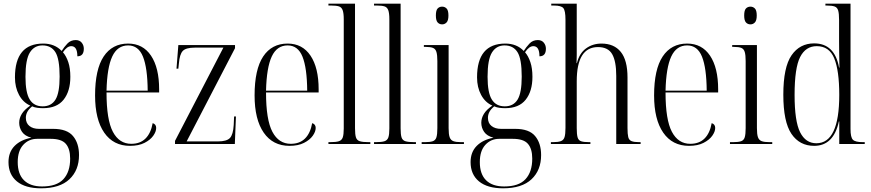

<svg xmlns="http://www.w3.org/2000/svg" viewBox="-20 -780 4719 1040"><path d="M202 240Q117 240 71.5 202.5Q26 165 26 98Q26 44 59 10.5Q92 -23 150 -34Q115 -43 99.5 -65.5Q84 -88 84 -115Q84 -140 98 -163Q112 -186 144 -208Q105 -225 83 -266Q61 -307 61 -361Q61 -544 214 -544Q276 -544 314 -504Q327 -525 345 -544Q363 -563 390 -563Q411 -563 422.5 -549Q434 -535 434 -516Q434 -475 399 -475Q399 -530 366 -530Q343 -530 321 -497Q339 -476 350 -443Q361 -410 361 -364Q361 -286 324.5 -240Q288 -194 213 -194Q198 -194 182.5 -196Q167 -198 154 -204Q135 -188 127.5 -173Q120 -158 120 -142Q120 -113 139.5 -97.5Q159 -82 191 -82H268Q343 -82 375.5 -43Q408 -4 408 60Q408 142 356 191Q304 240 202 240ZM211 -204Q258 -204 280.5 -240.5Q303 -277 303 -365Q303 -461 280 -497.5Q257 -534 210 -534Q166 -534 142 -496Q118 -458 118 -364Q118 -278 141 -241Q164 -204 211 -204ZM208 230Q287 230 323.5 190.5Q360 151 360 79Q360 26 336.5 -1Q313 -28 255 -28H181Q136 -28 106 4.5Q76 37 76 98Q76 163 110 196.5Q144 230 208 230Z M684 10Q594 10 544.5 -61.5Q495 -133 495 -263Q495 -404 541.5 -474Q588 -544 674 -544Q754 -544 798 -478.5Q842 -413 842 -296V-279H557Q557 -131 591.5 -66Q626 -1 691 -1Q739 -1 768 -29.5Q797 -58 807 -113Q826 -107 826 -87Q826 -67 810 -44.5Q794 -22 762.5 -6Q731 10 684 10ZM780 -289Q779 -412 754.5 -473Q730 -534 674 -534Q616 -534 588 -474Q560 -414 557 -289Z M928 0V-17L1190 -522H1035Q987 -522 970 -504Q953 -486 949 -436L946 -408H936L946 -536H1253V-519L991 -14H1160Q1208 -14 1225.5 -32.5Q1243 -51 1246 -103L1248 -149H1258L1252 0Z M1548 10Q1458 10 1408.5 -61.5Q1359 -133 1359 -263Q1359 -404 1405.5 -474Q1452 -544 1538 -544Q1618 -544 1662 -478.5Q1706 -413 1706 -296V-279H1421Q1421 -131 1455.5 -66Q1490 -1 1555 -1Q1603 -1 1632 -29.5Q1661 -58 1671 -113Q1690 -107 1690 -87Q1690 -67 1674 -44.5Q1658 -22 1626.5 -6Q1595 10 1548 10ZM1644 -289Q1643 -412 1618.5 -473Q1594 -534 1538 -534Q1480 -534 1452 -474Q1424 -414 1421 -289Z M1759 0V-10H1768Q1800 -10 1815.5 -15Q1831 -20 1836.5 -35.5Q1842 -51 1842 -84V-675Q1842 -709 1836 -725Q1830 -741 1815.5 -745.5Q1801 -750 1775 -750H1759V-760H1903V-85Q1903 -52 1908 -36Q1913 -20 1929 -15Q1945 -10 1977 -10H1986V0Z M2006 0V-10H2015Q2047 -10 2062.5 -15Q2078 -20 2083.5 -35.5Q2089 -51 2089 -84V-675Q2089 -709 2083 -725Q2077 -741 2062.5 -745.5Q2048 -750 2022 -750H2006V-760H2150V-85Q2150 -52 2155 -36Q2160 -20 2176 -15Q2192 -10 2224 -10H2233V0Z M2375 -648Q2360 -648 2350.5 -658.5Q2341 -669 2341 -696Q2341 -724 2350.5 -734Q2360 -744 2375 -744Q2389 -744 2399 -734Q2409 -724 2409 -696Q2409 -669 2399 -658.5Q2389 -648 2375 -648ZM2264 0V-10H2281Q2309 -10 2324 -15Q2339 -20 2344 -36.5Q2349 -53 2349 -86V-449Q2349 -482 2344 -498.5Q2339 -515 2325.5 -520.5Q2312 -526 2285 -526H2276V-536H2410V-86Q2410 -53 2415.5 -37Q2421 -21 2435.5 -15.5Q2450 -10 2478 -10H2493V0Z M2705 240Q2620 240 2574.5 202.5Q2529 165 2529 98Q2529 44 2562 10.5Q2595 -23 2653 -34Q2618 -43 2602.5 -65.5Q2587 -88 2587 -115Q2587 -140 2601 -163Q2615 -186 2647 -208Q2608 -225 2586 -266Q2564 -307 2564 -361Q2564 -544 2717 -544Q2779 -544 2817 -504Q2830 -525 2848 -544Q2866 -563 2893 -563Q2914 -563 2925.5 -549Q2937 -535 2937 -516Q2937 -475 2902 -475Q2902 -530 2869 -530Q2846 -530 2824 -497Q2842 -476 2853 -443Q2864 -410 2864 -364Q2864 -286 2827.5 -240Q2791 -194 2716 -194Q2701 -194 2685.5 -196Q2670 -198 2657 -204Q2638 -188 2630.5 -173Q2623 -158 2623 -142Q2623 -113 2642.5 -97.5Q2662 -82 2694 -82H2771Q2846 -82 2878.5 -43Q2911 -4 2911 60Q2911 142 2859 191Q2807 240 2705 240ZM2714 -204Q2761 -204 2783.5 -240.5Q2806 -277 2806 -365Q2806 -461 2783 -497.5Q2760 -534 2713 -534Q2669 -534 2645 -496Q2621 -458 2621 -364Q2621 -278 2644 -241Q2667 -204 2714 -204ZM2711 230Q2790 230 2826.5 190.5Q2863 151 2863 79Q2863 26 2839.5 -1Q2816 -28 2758 -28H2684Q2639 -28 2609 4.5Q2579 37 2579 98Q2579 163 2613 196.5Q2647 230 2711 230Z M2964 0V-10H2974Q3003 -10 3018 -15.5Q3033 -21 3038 -37.5Q3043 -54 3043 -87V-673Q3043 -722 3031.5 -736Q3020 -750 2981 -750H2966V-760H3104V-512Q3104 -497 3104 -483.5Q3104 -470 3103 -438H3105Q3118 -491 3154 -517.5Q3190 -544 3238 -544Q3306 -544 3342.5 -499Q3379 -454 3379 -360V-86Q3379 -54 3383 -37.5Q3387 -21 3401 -15.5Q3415 -10 3442 -10H3450V0H3318V-369Q3318 -448 3296 -486.5Q3274 -525 3219 -525Q3104 -525 3104 -340V-86Q3104 -53 3108.5 -36.5Q3113 -20 3127.5 -15Q3142 -10 3171 -10H3178V0Z M3712 10Q3622 10 3572.5 -61.5Q3523 -133 3523 -263Q3523 -404 3569.5 -474Q3616 -544 3702 -544Q3782 -544 3826 -478.5Q3870 -413 3870 -296V-279H3585Q3585 -131 3619.5 -66Q3654 -1 3719 -1Q3767 -1 3796 -29.5Q3825 -58 3835 -113Q3854 -107 3854 -87Q3854 -67 3838 -44.5Q3822 -22 3790.5 -6Q3759 10 3712 10ZM3808 -289Q3807 -412 3782.5 -473Q3758 -534 3702 -534Q3644 -534 3616 -474Q3588 -414 3585 -289Z M4045 -648Q4030 -648 4020.5 -658.5Q4011 -669 4011 -696Q4011 -724 4020.5 -734Q4030 -744 4045 -744Q4059 -744 4069 -734Q4079 -724 4079 -696Q4079 -669 4069 -658.5Q4059 -648 4045 -648ZM3934 0V-10H3951Q3979 -10 3994 -15Q4009 -20 4014 -36.5Q4019 -53 4019 -86V-449Q4019 -482 4014 -498.5Q4009 -515 3995.5 -520.5Q3982 -526 3955 -526H3946V-536H4080V-86Q4080 -53 4085.5 -37Q4091 -21 4105.5 -15.5Q4120 -10 4148 -10H4163V0Z M4390 10Q4311 10 4267 -55Q4223 -120 4223 -267Q4223 -416 4267.5 -480.5Q4312 -545 4390 -545Q4501 -545 4525 -414H4527Q4526 -459 4525.5 -494.5Q4525 -530 4525 -556V-672Q4525 -707 4520 -723.5Q4515 -740 4500.5 -745Q4486 -750 4459 -750H4451V-760H4587V-81Q4587 -36 4600 -23Q4613 -10 4654 -10H4664V0H4526V-122H4524Q4495 10 4390 10ZM4402 -4Q4526 -4 4526 -266Q4526 -397 4499 -463.5Q4472 -530 4404 -530Q4344 -530 4314 -471Q4284 -412 4284 -266Q4284 -123 4314 -63.5Q4344 -4 4402 -4Z"/></svg>

Font: Noto Serif Display Condensed Light
Style: Regular
Weight: 300
Width: 3
Designer: Monotype Design Team
Foundry: Monotype Imaging Inc.
Version: Version 2.009